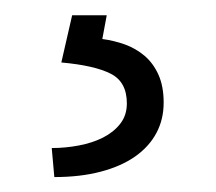

<svg xmlns="http://www.w3.org/2000/svg" viewBox="-20 -20 283 252"><path d="M120.1 0 114.3 31.2Q129.4 33.2 143.8 38.3Q158.2 43.5 169.7 53.2Q181.2 63 188 78.1Q194.8 93.3 194.8 114.7Q194.8 136.7 185.3 154.5Q175.8 172.4 157.5 185.3Q139.2 198.2 112.3 205.3Q85.4 212.4 51.3 212.4L47.9 174.3Q65.9 174.3 83.7 170.9Q101.6 167.5 115.5 160.4Q129.4 153.3 137.9 142.3Q146.5 131.3 146.5 115.7Q146.5 87.4 125.2 76.7Q104 65.9 60.5 62L74.7 0Z"/></svg>

Font: Melbourne
Style: Light
Weight: 300
Designer: Google
Version: Version 2.000980; 2014